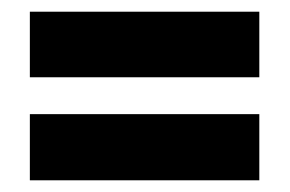

<svg xmlns="http://www.w3.org/2000/svg" viewBox="-20 -440 495 328"><path d="M31 -420H423V-308H31ZM31 -245H423V-132H31Z"/></svg>

Font: Kanit SemiBold
Style: Regular
Weight: 600
Designer: Katatrad Team
Foundry: CadsonDemak
Version: Version 1.030